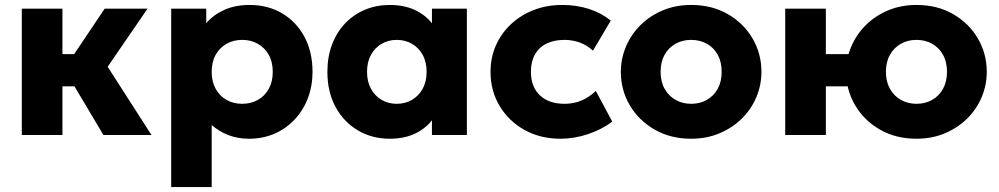

<svg xmlns="http://www.w3.org/2000/svg" viewBox="-20 -545 4031 775"><path d="M397.5 0 239 -266.5 402.5 -510H575.5L414.5 -275.5L591.5 0ZM68 0V-510H232V-326.5H387.5V-196.5H232V0Z M671 210V-510H812.5V-451.5Q841 -485 885.2 -505Q929.5 -525 988 -525Q1061 -525 1118.2 -491.5Q1175.5 -458 1208.5 -397Q1241.5 -336 1241.5 -255Q1241.5 -198 1222.8 -148.8Q1204 -99.5 1169.5 -62.8Q1135 -26 1088.2 -5.5Q1041.5 15 985 15Q940 15 902.2 0.5Q864.5 -14 834.5 -40.5V210ZM957.5 -126Q993 -126 1021 -141.8Q1049 -157.5 1065 -186.5Q1081 -215.5 1081 -255Q1081 -295 1064.8 -323.8Q1048.5 -352.5 1020.8 -368.2Q993 -384 957.5 -384Q922.5 -384 894.5 -368.2Q866.5 -352.5 850.5 -323.8Q834.5 -295 834.5 -255Q834.5 -215.5 850.5 -186.5Q866.5 -157.5 894.2 -141.8Q922 -126 957.5 -126Z M1553.5 15Q1481.5 15 1424.5 -18.8Q1367.5 -52.5 1334.5 -113.2Q1301.5 -174 1301.5 -255Q1301.5 -316 1320.5 -365.8Q1339.5 -415.5 1373.5 -451Q1407.5 -486.5 1453.5 -505.8Q1499.5 -525 1553.5 -525Q1624.5 -525 1674.5 -494.2Q1724.5 -463.5 1746 -412.5L1723.5 -377V-510H1864.5V0H1723.5V-133L1746 -98Q1724.5 -47 1674.5 -16Q1624.5 15 1553.5 15ZM1581.5 -126Q1615.5 -126 1642.8 -141.8Q1670 -157.5 1686 -186.5Q1702 -215.5 1702 -255Q1702 -295 1686 -323.8Q1670 -352.5 1642.8 -368.2Q1615.5 -384 1581.5 -384Q1547.5 -384 1520.5 -368.2Q1493.5 -352.5 1477.5 -323.8Q1461.5 -295 1461.5 -255Q1461.5 -215.5 1477.5 -186.5Q1493.5 -157.5 1520.5 -141.8Q1547.5 -126 1581.5 -126Z M2242.5 15Q2161.5 15 2097.8 -20.2Q2034 -55.5 1997 -116.8Q1960 -178 1960 -255Q1960 -313 1981.8 -362Q2003.5 -411 2043 -447.8Q2082.5 -484.5 2135 -504.8Q2187.5 -525 2249 -525Q2307 -525 2356.5 -509.2Q2406 -493.5 2445.5 -462L2373.5 -340.5Q2349 -363 2319.8 -373.5Q2290.5 -384 2258.5 -384Q2216.5 -384 2186 -369Q2155.5 -354 2139.2 -325Q2123 -296 2123 -255.5Q2123 -194.5 2159.2 -160.2Q2195.5 -126 2259 -126Q2295 -126 2326.8 -139.2Q2358.5 -152.5 2385 -178L2451.5 -54Q2408.5 -22 2353.2 -3.5Q2298 15 2242.5 15Z M2770 15Q2686.5 15 2622.5 -21.8Q2558.5 -58.5 2522.2 -120Q2486 -181.5 2486 -255Q2486 -308.5 2506.8 -357.2Q2527.5 -406 2565.5 -443.8Q2603.5 -481.5 2655.5 -503.2Q2707.5 -525 2770 -525Q2853.5 -525 2917.5 -488.2Q2981.5 -451.5 3017.5 -390Q3053.5 -328.5 3053.5 -255Q3053.5 -201.5 3033 -152.8Q3012.5 -104 2974.5 -66.5Q2936.5 -29 2884.5 -7Q2832.5 15 2770 15ZM2770 -126Q2805 -126 2833 -141.8Q2861 -157.5 2877 -186.5Q2893 -215.5 2893 -255Q2893 -295 2877.2 -323.8Q2861.5 -352.5 2833.5 -368.2Q2805.5 -384 2770 -384Q2734.5 -384 2706.5 -368.2Q2678.5 -352.5 2662.5 -323.8Q2646.5 -295 2646.5 -255Q2646.5 -215.5 2662.8 -186.5Q2679 -157.5 2707 -141.8Q2735 -126 2770 -126Z M3149.5 0V-510H3313.5V-326.5H3476.5V-196.5H3313.5V0ZM3679.5 15Q3596 15 3532 -21.8Q3468 -58.5 3431.8 -120Q3395.5 -181.5 3395.5 -255Q3395.5 -308.5 3416.2 -357.2Q3437 -406 3475 -443.8Q3513 -481.5 3565 -503.2Q3617 -525 3679.5 -525Q3763 -525 3827 -488.2Q3891 -451.5 3927 -390Q3963 -328.5 3963 -255Q3963 -201.5 3942.5 -152.8Q3922 -104 3884 -66.5Q3846 -29 3794 -7Q3742 15 3679.5 15ZM3679.5 -126Q3714.5 -126 3742.5 -141.8Q3770.5 -157.5 3786.5 -186.5Q3802.5 -215.5 3802.5 -255Q3802.5 -295 3786.5 -323.8Q3770.5 -352.5 3742.8 -368.2Q3715 -384 3679.5 -384Q3644 -384 3616.2 -368.2Q3588.5 -352.5 3572.2 -323.8Q3556 -295 3556 -255Q3556 -215.5 3572.2 -186.5Q3588.5 -157.5 3616.5 -141.8Q3644.5 -126 3679.5 -126Z"/></svg>

Font: Geologica Cursive
Style: Bold
Weight: 700
Designer: Sindre Bremnes, Frode Helland
Foundry: Monokrom Skriftforlag AS
Version: Version 1.010;gftools[0.9.28]